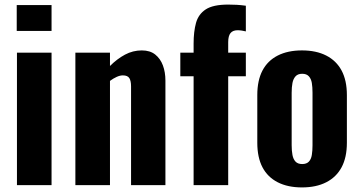

<svg xmlns="http://www.w3.org/2000/svg" viewBox="-20 -808 1574 838"><path d="M54 0V-578H205V0ZM53 -673V-786H205V-673Z M309 0V-578H460V-520Q491 -551 525.5 -569.5Q560 -588 599 -588Q635 -588 657.5 -570Q680 -552 691 -522.5Q702 -493 702 -456V0H552V-431Q552 -455 544.5 -467Q537 -479 516 -479Q504 -479 489.5 -472.5Q475 -466 460 -455V0Z M825 0V-475H767V-578H825V-618Q825 -670 835.5 -708Q846 -746 878 -767Q910 -788 976 -788Q996 -788 1013.5 -787Q1031 -786 1053 -783V-671Q1045 -673 1035.5 -674.5Q1026 -676 1017 -676Q996 -676 986 -663.5Q976 -651 976 -624V-578H1053V-475H976V0Z M1298 10Q1236 10 1192 -12.5Q1148 -35 1125.5 -78Q1103 -121 1103 -185V-393Q1103 -457 1125.5 -500Q1148 -543 1192 -565.5Q1236 -588 1298 -588Q1360 -588 1404 -565.5Q1448 -543 1471 -500Q1494 -457 1494 -393V-185Q1494 -121 1471 -78Q1448 -35 1404 -12.5Q1360 10 1298 10ZM1299 -92Q1318 -92 1328 -102.5Q1338 -113 1341 -131.5Q1344 -150 1344 -174V-403Q1344 -428 1341 -446Q1338 -464 1328 -475Q1318 -486 1299 -486Q1280 -486 1270 -475Q1260 -464 1256.5 -446Q1253 -428 1253 -403V-174Q1253 -150 1256.5 -131.5Q1260 -113 1270 -102.5Q1280 -92 1299 -92Z"/></svg>

Font: Oswald SemiBold
Style: Regular
Weight: 600
Designer: Vernon Adams
Foundry: Vernon Adams
Version: Version 4.103;gftools[0.9.33.dev8+g029e19f]